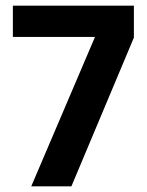

<svg xmlns="http://www.w3.org/2000/svg" viewBox="-20 -659 521 679"><path d="M90.5 0 316 -528.5H25.5V-639H453.5V-526L232.5 0Z"/></svg>

Font: Anek Odia SemiBold
Style: Regular
Weight: 600
Version: Version 1.003